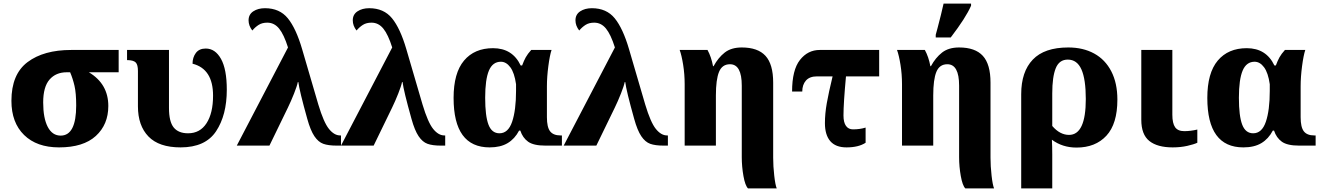

<svg xmlns="http://www.w3.org/2000/svg" viewBox="-20 -816 7406 1076"><path d="M44 -251Q44 -400 134.5 -468Q225 -536 379 -536H645V-411H478Q587 -346 587 -222Q587 -118 517 -54Q447 10 311 10Q186 10 115 -59.5Q44 -129 44 -251ZM407 -225Q407 -294 397.5 -335Q388 -376 373 -411H354Q293 -411 257.5 -370Q222 -329 222 -242Q222 -154 247.5 -105Q273 -56 320 -56Q407 -56 407 -225Z M753 -220V-418Q753 -453 741 -465.5Q729 -478 698 -479H692V-536H927V-211Q927 -134 953.5 -101.5Q980 -69 1034 -69Q1101 -69 1137.5 -125.5Q1174 -182 1174 -280Q1174 -430 1059 -459Q1059 -494 1077.5 -519Q1096 -544 1133 -544Q1186 -544 1218.5 -486Q1251 -428 1251 -313Q1251 -171 1191 -80.5Q1131 10 992 10Q871 10 812 -51Q753 -112 753 -220Z M1594 -550Q1571 -623 1544 -656Q1517 -689 1478 -689Q1449 -689 1429.5 -676.5Q1410 -664 1394 -645Q1373 -672 1373 -702Q1373 -735 1399.5 -752.5Q1426 -770 1465 -770Q1547 -770 1593 -713.5Q1639 -657 1673 -541L1764 -230Q1794 -130 1823.5 -93.5Q1853 -57 1886 -57H1891V0H1866Q1820 0 1792 -10Q1764 -20 1742 -52.5Q1720 -85 1702 -150Q1658 -307 1652 -356H1649Q1645 -335 1628 -292Q1611 -249 1593 -212L1490 0H1307Z M2178 -550Q2155 -623 2128 -656Q2101 -689 2062 -689Q2033 -689 2013.5 -676.5Q1994 -664 1978 -645Q1957 -672 1957 -702Q1957 -735 1983.5 -752.5Q2010 -770 2049 -770Q2131 -770 2177 -713.5Q2223 -657 2257 -541L2348 -230Q2378 -130 2407.5 -93.5Q2437 -57 2470 -57H2475V0H2450Q2404 0 2376 -10Q2348 -20 2326 -52.5Q2304 -85 2286 -150Q2242 -307 2236 -356H2233Q2229 -335 2212 -292Q2195 -249 2177 -212L2074 0H1891Z M2522 -267Q2522 -407 2580.5 -476.5Q2639 -546 2743 -546Q2852 -546 2898 -449H2906Q2916 -476 2926.5 -495Q2937 -514 2957 -536H3071Q3061 -506 3053 -445.5Q3045 -385 3045 -332V-159Q3045 -103 3063 -80Q3081 -57 3121 -57H3129V0H3036Q2970 0 2939.5 -22Q2909 -44 2896 -84H2889Q2865 -38 2825 -14Q2785 10 2724 10Q2522 10 2522 -267ZM2872 -307V-344Q2863 -408 2840 -439Q2817 -470 2787 -470Q2741 -470 2720 -420.5Q2699 -371 2699 -268Q2699 -166 2717.5 -117.5Q2736 -69 2779 -69Q2828 -69 2850 -133.5Q2872 -198 2872 -307Z M3426 -550Q3403 -623 3376 -656Q3349 -689 3310 -689Q3281 -689 3261.5 -676.5Q3242 -664 3226 -645Q3205 -672 3205 -702Q3205 -735 3231.5 -752.5Q3258 -770 3297 -770Q3379 -770 3425 -713.5Q3471 -657 3505 -541L3596 -230Q3626 -130 3655.5 -93.5Q3685 -57 3718 -57H3723V0H3698Q3652 0 3624 -10Q3596 -20 3574 -52.5Q3552 -85 3534 -150Q3490 -307 3484 -356H3481Q3477 -335 3460 -292Q3443 -249 3425 -212L3322 0H3139Z M4137 65V-336Q4137 -456 4071 -456Q4027 -456 4009.5 -413Q3992 -370 3992 -281V0H3817V-344Q3817 -400 3808.5 -453Q3800 -506 3789 -536H3945Q3966 -498 3976 -445H3979Q4005 -493 4041.5 -521.5Q4078 -550 4137 -550Q4227 -550 4270 -503Q4313 -456 4313 -353V68Q4313 116 4319 168.5Q4325 221 4333 240H4172Q4156 224 4146.5 171Q4137 118 4137 65Z M4603 -126Q4603 -179 4613.5 -238Q4624 -297 4646 -388H4559Q4517 -388 4496.5 -364.5Q4476 -341 4476 -303H4419Q4419 -424 4463 -480Q4507 -536 4574 -536H4907V-388H4721Q4707 -237 4707 -169Q4707 -130 4721 -110.5Q4735 -91 4760 -91Q4799 -91 4831 -101V-16Q4791 10 4724 10Q4663 10 4633 -25Q4603 -60 4603 -126Z M5355 65V-336Q5355 -456 5289 -456Q5245 -456 5227.5 -413Q5210 -370 5210 -281V0H5035V-344Q5035 -400 5026.5 -453Q5018 -506 5007 -536H5163Q5184 -498 5194 -445H5197Q5223 -493 5259.5 -521.5Q5296 -550 5355 -550Q5445 -550 5488 -503Q5531 -456 5531 -353V68Q5531 116 5537 168.5Q5543 221 5551 240H5390Q5374 224 5364.5 171Q5355 118 5355 65ZM5224 -621 5234 -658Q5255 -737 5268 -796H5422V-784Q5393 -717 5308 -606H5224Z M5703 -288Q5703 -414 5768 -482Q5833 -550 5967 -550Q6050 -550 6112 -516Q6174 -482 6208 -416Q6242 -350 6242 -258Q6242 -122 6180.5 -55.5Q6119 11 6013 11Q5934 11 5875 -33Q5877 3 5877 49V240H5703ZM6065 -261Q6065 -372 6040.5 -427Q6016 -482 5964 -482Q5916 -482 5896.5 -433.5Q5877 -385 5877 -293V-110Q5920 -60 5971 -60Q6065 -60 6065 -261Z M6376 -145V-536H6550V-173Q6550 -125 6565.5 -103Q6581 -81 6617 -81Q6652 -81 6690 -90V-16Q6671 -7 6633.5 1.5Q6596 10 6552 10Q6466 10 6421 -26Q6376 -62 6376 -145Z M6746 -267Q6746 -407 6804.5 -476.5Q6863 -546 6967 -546Q7076 -546 7122 -449H7130Q7140 -476 7150.5 -495Q7161 -514 7181 -536H7295Q7285 -506 7277 -445.5Q7269 -385 7269 -332V-159Q7269 -103 7287 -80Q7305 -57 7345 -57H7353V0H7260Q7194 0 7163.5 -22Q7133 -44 7120 -84H7113Q7089 -38 7049 -14Q7009 10 6948 10Q6746 10 6746 -267ZM7096 -307V-344Q7087 -408 7064 -439Q7041 -470 7011 -470Q6965 -470 6944 -420.5Q6923 -371 6923 -268Q6923 -166 6941.5 -117.5Q6960 -69 7003 -69Q7052 -69 7074 -133.5Q7096 -198 7096 -307Z"/></svg>

Font: Noto Serif ExtraBold
Style: Regular
Weight: 800
Designer: Monotype Design Team
Foundry: Monotype Imaging Inc.
Version: Version 1.001